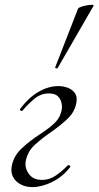

<svg xmlns="http://www.w3.org/2000/svg" viewBox="-20 -751 403 785"><path d="M112 14Q85.6 14 64.7 3Q43.8 -8 33.7 -27Q23.6 -46 27.8 -71Q35.4 -113.6 69.7 -145.3Q104 -177 145.2 -203.4Q188.8 -232 208.3 -253.2Q227.8 -274.4 232.4 -303.2Q234.8 -315.6 231.3 -331.1Q227.8 -346.6 216.1 -357.8Q204.4 -369 180 -369Q146.6 -369 120.2 -346.8Q93.8 -324.6 71.6 -298Q69.8 -296 64.7 -299Q59.6 -302 61.8 -305Q96.8 -352 137.6 -375.5Q178.4 -399 218.4 -399Q238.6 -399 257.2 -392.1Q275.8 -385.2 286.4 -370.2Q297 -355.2 292 -330Q285.2 -292.4 255.7 -264.8Q226.2 -237.2 190.4 -212.2Q152.6 -186.4 122.5 -159.1Q92.4 -131.8 85 -91Q80.8 -63.8 98.3 -39.6Q115.8 -15.4 152.2 -15.4Q182.4 -15.4 208.5 -33.5Q234.6 -51.6 257 -75Q260 -77 264.5 -74.5Q269 -72 267 -68Q235 -27 192.2 -6.5Q149.4 14 112 14ZM215.8 -473Q214.8 -470 209.3 -472Q203.8 -474 205.8 -476L299.2 -716Q301 -719.4 311.1 -723Q321.2 -726.6 334 -729Q346.8 -731.4 355.7 -731.3Q364.6 -731.2 362.4 -727Z"/></svg>

Font: Cormorant Garamond Light
Style: Italic
Weight: 300
Italic angle: -10°
Designer: Christian Thalmann (Catharsis Fonts)
Foundry: Catharsis Fonts
Version: Version 4.001